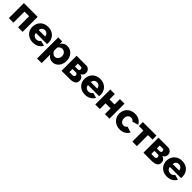

<svg xmlns="http://www.w3.org/2000/svg" viewBox="568 -2532 4741 4741"><g transform="rotate(45 2938.5 -161.0)"><path d="M537 0H378V-386H216V0H57V-525H537Z M900 10Q834 10 781.5 -11.5Q729 -33 692.5 -70Q656 -107 637 -155.5Q618 -204 618 -257Q618 -314 637 -364.5Q656 -415 692 -453Q728 -491 780.5 -513Q833 -535 900 -535Q967 -535 1019 -513Q1071 -491 1107 -453.5Q1143 -416 1161.5 -367Q1180 -318 1180 -264Q1180 -250 1179 -236.5Q1178 -223 1176 -213H788Q792 -160 826.5 -132.5Q861 -105 905 -105Q940 -105 972.5 -122Q1005 -139 1016 -168L1152 -130Q1121 -68 1056 -29Q991 10 900 10ZM1011 -312Q1006 -362 975 -391Q944 -420 898 -420Q851 -420 820.5 -390.5Q790 -361 785 -312Z M1587 10Q1527 10 1483 -15Q1439 -40 1415 -85V213H1255V-525H1394V-440Q1423 -485 1466.5 -510Q1510 -535 1570 -535Q1623 -535 1667.5 -514Q1712 -493 1744.5 -456.5Q1777 -420 1795.5 -370.5Q1814 -321 1814 -264Q1814 -205 1797 -155Q1780 -105 1750 -68.5Q1720 -32 1678 -11Q1636 10 1587 10ZM1533 -125Q1559 -125 1580.5 -136.5Q1602 -148 1618 -167Q1634 -186 1642.5 -211.5Q1651 -237 1651 -265Q1651 -294 1641.5 -318.5Q1632 -343 1615.5 -361Q1599 -379 1575.5 -389Q1552 -399 1525 -399Q1492 -399 1461.5 -379.5Q1431 -360 1415 -327V-219Q1431 -179 1463.5 -152Q1496 -125 1533 -125Z M2233 -525Q2263 -525 2287 -514Q2311 -503 2328 -484.5Q2345 -466 2354.5 -441.5Q2364 -417 2364 -391Q2364 -356 2345.5 -322.5Q2327 -289 2285 -272Q2332 -258 2359.5 -226.5Q2387 -195 2387 -139Q2387 -65 2333 -32.5Q2279 0 2185 0H1896V-525ZM2155 -309Q2178 -309 2192 -321.5Q2206 -334 2206 -360Q2206 -381 2193 -395.5Q2180 -410 2157 -410H2056V-309ZM2175 -115Q2197 -115 2211.5 -130Q2226 -145 2226 -168Q2226 -193 2212 -208Q2198 -223 2175 -223H2056V-115Z M2719 10Q2653 10 2600.5 -11.5Q2548 -33 2511.5 -70Q2475 -107 2456 -155.5Q2437 -204 2437 -257Q2437 -314 2456 -364.5Q2475 -415 2511 -453Q2547 -491 2599.5 -513Q2652 -535 2719 -535Q2786 -535 2838 -513Q2890 -491 2926 -453.5Q2962 -416 2980.5 -367Q2999 -318 2999 -264Q2999 -250 2998 -236.5Q2997 -223 2995 -213H2607Q2611 -160 2645.5 -132.5Q2680 -105 2724 -105Q2759 -105 2791.5 -122Q2824 -139 2835 -168L2971 -130Q2940 -68 2875 -29Q2810 10 2719 10ZM2830 -312Q2825 -362 2794 -391Q2763 -420 2717 -420Q2670 -420 2639.5 -390.5Q2609 -361 2604 -312Z M3233 -338H3410V-525H3569V0H3410V-200H3233V0H3074V-525H3233Z M3650 -263Q3650 -317 3669 -366.5Q3688 -416 3724 -453.5Q3760 -491 3812.5 -513Q3865 -535 3932 -535Q4023 -535 4085 -496.5Q4147 -458 4178 -396L4022 -349Q3991 -399 3931 -399Q3881 -399 3847.5 -362Q3814 -325 3814 -263Q3814 -232 3823 -206.5Q3832 -181 3848 -163Q3864 -145 3885.5 -135Q3907 -125 3931 -125Q3961 -125 3986 -139.5Q4011 -154 4023 -177L4179 -129Q4150 -68 4086.5 -29Q4023 10 3932 10Q3866 10 3813.5 -12.5Q3761 -35 3724.5 -72.5Q3688 -110 3669 -159.5Q3650 -209 3650 -263Z M4528 0H4369V-386H4211V-525H4685V-386H4528Z M5093 -525Q5123 -525 5147 -514Q5171 -503 5188 -484.5Q5205 -466 5214.5 -441.5Q5224 -417 5224 -391Q5224 -356 5205.5 -322.5Q5187 -289 5145 -272Q5192 -258 5219.5 -226.5Q5247 -195 5247 -139Q5247 -65 5193 -32.5Q5139 0 5045 0H4756V-525ZM5015 -309Q5038 -309 5052 -321.5Q5066 -334 5066 -360Q5066 -381 5053 -395.5Q5040 -410 5017 -410H4916V-309ZM5035 -115Q5057 -115 5071.5 -130Q5086 -145 5086 -168Q5086 -193 5072 -208Q5058 -223 5035 -223H4916V-115Z M5579 10Q5513 10 5460.5 -11.5Q5408 -33 5371.5 -70Q5335 -107 5316 -155.5Q5297 -204 5297 -257Q5297 -314 5316 -364.5Q5335 -415 5371 -453Q5407 -491 5459.5 -513Q5512 -535 5579 -535Q5646 -535 5698 -513Q5750 -491 5786 -453.5Q5822 -416 5840.5 -367Q5859 -318 5859 -264Q5859 -250 5858 -236.5Q5857 -223 5855 -213H5467Q5471 -160 5505.5 -132.5Q5540 -105 5584 -105Q5619 -105 5651.5 -122Q5684 -139 5695 -168L5831 -130Q5800 -68 5735 -29Q5670 10 5579 10ZM5690 -312Q5685 -362 5654 -391Q5623 -420 5577 -420Q5530 -420 5499.5 -390.5Q5469 -361 5464 -312Z"/></g></svg>

Font: Oxford Sans
Style: Regular
Weight: 800
Designer: Matt McInerney, Pablo Impallari, Rodrigo Fuenzalida
Foundry: Matt McInerney, Pablo Impallari, Rodrigo Fuenzalida
Version: Version 3.000g; ttfautohint (v1.5) -l 8 -r 28 -G 28 -x 14 -D